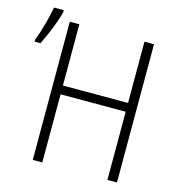

<svg xmlns="http://www.w3.org/2000/svg" viewBox="-112 -860 890 958"><g transform="rotate(15 333.5 -381.0)"><path d="M578.6 0H529.3V-352.1H192.9V0H143.6V-713.9H192.9V-397.5H529.3V-713.9H578.6ZM-0.5 -572.3V-582Q5.9 -598.1 13.4 -621.1Q21 -644 28.1 -669.7Q35.2 -695.3 40.8 -719.5Q46.4 -743.7 49.3 -761.7H99.6V-751.5Q93.3 -724.6 81.5 -692.6Q69.8 -660.6 56.2 -629.2Q42.5 -597.7 30.3 -572.3Z"/></g></svg>

Font: Open Sans SemiCondensed Light
Style: Regular
Weight: 300
Width: 4
Designer: Monotype Design Team
Foundry: Monotype Imaging Inc.
Version: Version 3.000